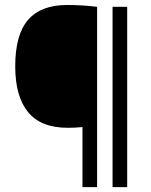

<svg xmlns="http://www.w3.org/2000/svg" viewBox="-20 -768 621 788"><path d="M318.5 0V-246.5Q288 -243.5 258.5 -243.5Q148 -243.5 95.2 -307.8Q42.5 -372 42.5 -495.5Q42.5 -626 95.5 -686.8Q148.5 -747.5 255 -747.5Q288 -747.5 319.5 -745.5Q351 -743.5 378.5 -740V0ZM442 0V-740H502V0Z"/></svg>

Font: Encode Sans Semi Condensed
Style: Regular
Weight: 400
Width: 4
Designer: Multiple Designers
Foundry: Impallari Type
Version: Version 3.000; ttfautohint (v1.8.3) -l 8 -r 50 -G 200 -x 14 